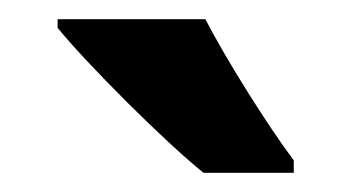

<svg xmlns="http://www.w3.org/2000/svg" viewBox="-20 -786 366 200"><path d="M194 -766H40V-757C70 -720 152 -638 192 -606H286V-619C261 -652 216 -723 194 -766Z"/></svg>

Font: Noto Sans Armenian Condensed
Style: Regular
Weight: 400
Width: 3
Designer: Monotype Design Team
Foundry: Monotype Imaging Inc.
Version: Version 2.008